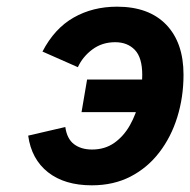

<svg xmlns="http://www.w3.org/2000/svg" viewBox="-20 -543 570 575"><path d="M255 12Q173.5 12 123.8 -27.1Q74.1 -66.3 64.4 -136.8L175.6 -162.6Q180.5 -127.2 201.7 -111.2Q222.9 -95.2 255.6 -95.2Q294.1 -95.2 322.4 -115.2Q350.6 -135.2 369.2 -168.2Q387.8 -201.3 396.9 -240.7Q406 -280.1 406 -318.6Q406 -370.5 383.8 -393.6Q361.6 -416.6 325 -416.6Q285.8 -416.6 256.8 -395Q227.7 -373.4 213.2 -341.8L107.2 -388.6Q143.3 -457.9 200.6 -490.4Q257.8 -523 330.4 -523Q425.9 -523 477.8 -469.1Q529.6 -415.1 529.6 -319.4Q529.6 -252.4 511 -192.4Q492.4 -132.4 457 -86.5Q421.7 -40.5 370.9 -14.2Q320 12 255 12ZM224.2 -207.2 240.8 -304.8H472.4L455.8 -207.2Z"/></svg>

Font: Overpass
Style: Italic
Weight: 400
Italic angle: -10°
Designer: Delve Withrington, Dave Bailey, Thomas Jockin
Foundry: Delve Fonts LLC
Version: Version 4.000